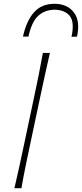

<svg xmlns="http://www.w3.org/2000/svg" viewBox="-20 -992 432 1012"><path d="M56 0Q70.5 -61 82.5 -117Q94.5 -173 108.5 -238.5L158 -472Q172.5 -539.5 183.8 -596Q195 -652.5 206 -713H243Q229 -652.5 216.8 -596Q204.5 -539.5 190 -472L140.5 -238.5Q126.5 -173 115 -117Q103.5 -61 93 0ZM357 -798Q373.5 -876 347.8 -907.8Q322 -939.5 268 -941Q214 -939.5 180.2 -907.5Q146.5 -875.5 130 -799H101Q119 -881.5 159 -926.8Q199 -972 267 -972Q334.5 -972 369.2 -926.8Q404 -881.5 386 -799Z"/></svg>

Font: Commissioner Flair Thin
Style: Italic
Weight: 100
Italic angle: -12°
Designer: Kostas Bartsokas
Foundry: Kostas Bartsokas
Version: Version 1.000; ttfautohint (v1.8.3)